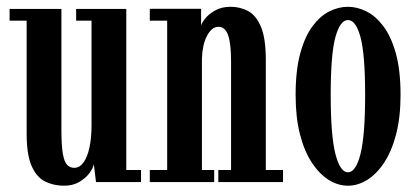

<svg xmlns="http://www.w3.org/2000/svg" viewBox="-20 -550 1258 580"><path d="M173.5 11Q143 11 117.2 -1.2Q91.5 -13.5 76 -47.5Q60.5 -81.5 60.5 -146.5V-487.5H9V-523H165.5V-158Q165.5 -111 169.8 -86Q174 -61 182.8 -52Q191.5 -43 204.5 -43Q220.5 -43 232.2 -59.2Q244 -75.5 250.2 -104.2Q256.5 -133 256.5 -172V-487.5H210V-523H361.5V-36.5H406V0H270L263.5 -54Q261 -41.5 249.8 -26.5Q238.5 -11.5 219.2 -0.2Q200 11 173.5 11Z M432.5 0V-36.5H485V-487.5H432.5V-523.5H587.5V-472Q589 -480.5 600 -494.2Q611 -508 630.5 -518.8Q650 -529.5 676.5 -529.5Q705 -529.5 729.2 -516.8Q753.5 -504 768.2 -469.2Q783 -434.5 783 -368V-36.5H835V0H639.5V-36.5H678V-364Q678 -419 669 -444Q660 -469 640 -469Q629 -469 620.2 -461.5Q611.5 -454 604.8 -440.8Q598 -427.5 594.2 -410Q590.5 -392.5 590 -372.5V-36.5H627V0Z M1031 11Q1001.5 11 973.5 -6.2Q945.5 -23.5 922.5 -58Q899.5 -92.5 886.2 -144Q873 -195.5 873 -263.5Q873 -337.5 887 -388.8Q901 -440 924.2 -471Q947.5 -502 975.2 -515.8Q1003 -529.5 1031 -529.5Q1058.5 -529.5 1086.5 -515.8Q1114.5 -502 1138 -471Q1161.5 -440 1175.8 -388.8Q1190 -337.5 1190 -263.5Q1190 -195.5 1176.5 -144Q1163 -92.5 1140 -58Q1117 -23.5 1088.8 -6.2Q1060.5 11 1031 11ZM1031 -29.5Q1055 -29.5 1069 -85Q1083 -140.5 1083 -263.5Q1083 -386 1069 -437.8Q1055 -489.5 1031 -489.5Q1007.5 -489.5 993.2 -437.8Q979 -386 979 -263.5Q979 -140.5 993.2 -85Q1007.5 -29.5 1031 -29.5Z"/></svg>

Font: Imbue Thin 10pt SemiBold
Style: Regular
Weight: 600
Version: Version 1.102